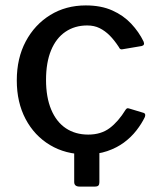

<svg xmlns="http://www.w3.org/2000/svg" viewBox="-20 -560 585 709"><path d="M274 129Q254 129 254 112V-37H347V113Q347 121 343.5 125Q340 129 330 129ZM297 -540Q353 -540 394.5 -521.5Q436 -503 464.5 -472.5Q493 -442 510 -407Q516 -393 503 -390L432 -378Q423 -376 419 -386Q402 -412 385 -429Q368 -446 348 -456Q328 -466 302 -466Q256 -466 221.5 -442.5Q187 -419 168.5 -374Q150 -329 150 -265Q150 -201 169 -155.5Q188 -110 223 -86.5Q258 -63 306 -63Q353 -63 385 -87Q417 -111 444 -155Q447 -159 449.5 -160Q452 -161 458 -159L511 -143Q519 -140 515 -128Q503 -103 483.5 -78Q464 -53 437.5 -33.5Q411 -14 376 -2Q341 10 297 10Q222 10 164.5 -24.5Q107 -59 74.5 -120.5Q42 -182 42 -263Q42 -345 75 -407Q108 -469 165.5 -504.5Q223 -540 297 -540Z"/></svg>

Font: Libre Franklin Medium
Style: Regular
Weight: 500
Designer: Pablo Impallari, Rodrigo Fuenzalida, Nhung Nguyen
Foundry: Impallari Type
Version: Version 3.000